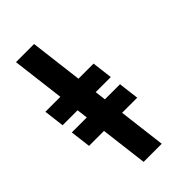

<svg xmlns="http://www.w3.org/2000/svg" viewBox="-257 -943 1027 1027"><g transform="rotate(-45 256.0 -430.0)"><path d="M132.4 -445 140 -383H26.7L41 -267H154.2L187 0H324L291.2 -267H405.5L391.2 -383H277L269.4 -445H383.6L369.4 -561H255.1L218.4 -860H81.4L118.1 -561H4.9L19.1 -445Z"/></g></svg>

Font: Hussar
Style: BdOpOblOne
Weight: 700
Foundry: Cannot Into Space Fonts
Version: Version 2.00